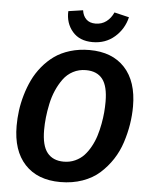

<svg xmlns="http://www.w3.org/2000/svg" viewBox="-61 -972 804 1037"><g transform="rotate(5 341.0 -453.0)"><path d="M413.1 -752Q341.8 -752 303.5 -797.1Q265.1 -842.3 268.1 -907.2L347.2 -918.9Q351.6 -888.2 369.9 -870.6Q388.2 -853 419.9 -853Q453.6 -853 478.5 -871.8Q503.4 -890.6 517.1 -921.9L597.2 -902.8Q582 -838.4 532.7 -795.2Q483.4 -752 413.1 -752ZM400.9 -708Q524.4 -708 592.8 -634Q661.1 -560.1 661.1 -424.8Q661.1 -376.5 653.3 -327.6Q645.5 -278.8 629.2 -228.3Q612.8 -177.7 584.5 -134.5Q556.2 -91.3 518.1 -57.1Q480 -22.9 425.3 -3.4Q370.6 16.1 305.2 16.1Q181.2 16.1 112.5 -57.9Q43.9 -131.8 43.9 -266.1Q43.9 -307.1 49.3 -348.4Q54.7 -389.6 67.4 -433.6Q80.1 -477.5 98.9 -516.8Q117.7 -556.2 146.7 -591.6Q175.8 -627 211.4 -652.6Q247.1 -678.2 295.9 -693.1Q344.7 -708 400.9 -708ZM391.1 -598.1Q353 -598.1 321.5 -581.5Q290 -564.9 269 -536.1Q248 -507.3 232.9 -472.7Q217.8 -438 209.5 -398.4Q201.2 -358.9 197.5 -324.2Q193.8 -289.6 193.8 -256.8Q193.8 -171.9 224.6 -133.5Q255.4 -95.2 314 -95.2Q347.2 -95.2 375.2 -107.9Q403.3 -120.6 423.1 -141.6Q442.9 -162.6 458.7 -191.7Q474.6 -220.7 484.1 -251.5Q493.7 -282.2 500 -316.4Q506.3 -350.6 508.8 -379.9Q511.2 -409.2 511.2 -437Q511.2 -521.5 481.2 -559.8Q451.2 -598.1 391.1 -598.1Z"/></g></svg>

Font: FiraGO SemiBold
Style: Italic
Weight: 600
Italic angle: -8°
Designer: bBox Type GmbH
Foundry: bBox Type GmbH
Version: Version 1.001;PS 001.001;hotconv 1.0.88;makeotf.lib2.5.64775